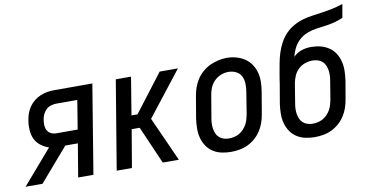

<svg xmlns="http://www.w3.org/2000/svg" viewBox="-95 -928 2168 1129"><g transform="rotate(-10 988.5 -363.5)"><path d="M-23 0 153 -204Q127 -212 105 -229Q83 -246 71.5 -270Q60 -294 58 -323Q56 -352 61 -381Q64 -402 71 -422Q78 -442 90.5 -460Q103 -478 120.5 -492Q138 -506 158 -514.5Q178 -523 199 -526.5Q220 -530 240 -530H469L382 0H291L324 -198H249L78 0ZM210 -278H337L365 -450H240Q224 -450 207.5 -445Q191 -440 178.5 -428Q166 -416 159 -400.5Q152 -385 150 -369Q147 -352 148 -335.5Q149 -319 156.5 -305.5Q164 -292 178.5 -285Q193 -278 210 -278Z M521 0 609 -530H700L663 -305H699L871 -530H980L773 -265L892 0H796L698 -225H650L612 0Z M1203 8Q1174 8 1146.5 2Q1119 -4 1096 -19Q1073 -34 1058 -57Q1043 -80 1036 -106.5Q1029 -133 1029.5 -162.5Q1030 -192 1034 -221L1056 -351Q1060 -376 1068.5 -400.5Q1077 -425 1091.5 -447.5Q1106 -470 1127 -488.5Q1148 -507 1172 -518Q1196 -529 1221.5 -535Q1247 -541 1272 -541Q1302 -541 1329 -533.5Q1356 -526 1379 -511Q1402 -496 1417.5 -473Q1433 -450 1440 -423.5Q1447 -397 1446.5 -367.5Q1446 -338 1441 -309L1419 -179Q1415 -154 1406.5 -129.5Q1398 -105 1383.5 -82.5Q1369 -60 1348.5 -42Q1328 -24 1304 -12.5Q1280 -1 1254 3.5Q1228 8 1203 8ZM1205 -72Q1220 -72 1236 -75.5Q1252 -79 1266 -87Q1280 -95 1291.5 -107Q1303 -119 1311 -133Q1319 -147 1323.5 -162Q1328 -177 1331 -193L1352 -323Q1356 -347 1355.5 -371.5Q1355 -396 1345 -416.5Q1335 -437 1314 -447.5Q1293 -458 1268 -458Q1245 -458 1222.5 -449Q1200 -440 1183 -422.5Q1166 -405 1157 -382.5Q1148 -360 1145 -337L1123 -207Q1120 -191 1119.5 -175Q1119 -159 1121.5 -144Q1124 -129 1130 -115Q1136 -101 1147.5 -91Q1159 -81 1174 -76.5Q1189 -72 1205 -72Q1205 -72 1205 -72Q1205 -72 1205 -72Z M1703 8Q1674 8 1646.5 2Q1619 -4 1596 -19Q1573 -34 1558 -57Q1543 -80 1536 -106.5Q1529 -133 1529.5 -162.5Q1530 -192 1534 -221L1553 -331Q1555 -348 1558 -365Q1561 -382 1564 -400Q1569 -429 1574.5 -458.5Q1580 -488 1589.5 -517.5Q1599 -547 1614 -575Q1629 -603 1651 -625.5Q1673 -648 1701 -663.5Q1729 -679 1759 -687Q1789 -695 1819 -699Q1849 -703 1879 -707.5Q1909 -712 1939 -718.5Q1969 -725 1998 -735L1984 -655Q1962 -645 1938.5 -638.5Q1915 -632 1891 -628Q1867 -624 1843.5 -621.5Q1820 -619 1796 -613.5Q1772 -608 1749.5 -596Q1727 -584 1710 -565.5Q1693 -547 1682.5 -524.5Q1672 -502 1666 -478Q1677 -489 1690 -497Q1703 -505 1717 -509.5Q1731 -514 1745 -516Q1759 -518 1774 -518Q1802 -518 1829 -511Q1856 -504 1878.5 -489Q1901 -474 1915.5 -451Q1930 -428 1936.5 -401.5Q1943 -375 1942.5 -346.5Q1942 -318 1938 -289L1919 -179Q1915 -154 1906.5 -129.5Q1898 -105 1883.5 -82.5Q1869 -60 1848.5 -42Q1828 -24 1804 -12.5Q1780 -1 1754 3.5Q1728 8 1703 8ZM1705 -72Q1720 -72 1736 -75.5Q1752 -79 1766 -87Q1780 -95 1791.5 -107Q1803 -119 1811 -133Q1819 -147 1823.5 -162Q1828 -177 1831 -193L1849 -303Q1852 -319 1852.5 -335Q1853 -351 1850.5 -366Q1848 -381 1842 -395Q1836 -409 1824.5 -419Q1813 -429 1798 -433.5Q1783 -438 1767 -438Q1745 -438 1722.5 -430.5Q1700 -423 1682.5 -406.5Q1665 -390 1655.5 -368Q1646 -346 1642 -324L1623 -207Q1620 -191 1619.5 -175Q1619 -159 1621.5 -144Q1624 -129 1630 -115Q1636 -101 1647.5 -91Q1659 -81 1674 -76.5Q1689 -72 1705 -72Q1705 -72 1705 -72Q1705 -72 1705 -72Z"/></g></svg>

Font: Iosevka Curly Medium Oblique
Style: Regular
Weight: 500
Italic angle: -9°
Monospace: yes
Designer: Belleve Invis
Foundry: Belleve Invis
Version: Version 11.1.0; ttfautohint (v1.8.3)